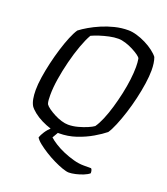

<svg xmlns="http://www.w3.org/2000/svg" viewBox="-163 -833 999 1146"><g transform="rotate(20 337.0 -260.0)"><path d="M409 200Q394 200 368 191Q342 182 311 167Q280 152 250.5 133.5Q221 115 198.5 97Q176 79 168 64Q174 47 187.5 26Q201 5 225 -17L275 -14L246 36Q261 50 287 66.5Q313 83 345.5 97Q378 111 412.5 120.5Q447 130 478 130H525Q529 132 531.5 140Q534 148 534 159Q522 170 498.5 179.5Q475 189 450.5 194.5Q426 200 409 200ZM273 0Q248 0 217.5 -9.5Q187 -19 158 -33.5Q129 -48 106.5 -66Q84 -84 74 -99Q64 -116 59.5 -140.5Q55 -165 55 -196Q55 -232 62 -278Q69 -324 80.5 -373.5Q92 -423 106.5 -470Q121 -517 136.5 -554.5Q152 -592 167 -614Q189 -631 220 -649Q251 -667 288.5 -683Q326 -699 368 -709.5Q410 -720 454 -720Q478 -720 507.5 -711.5Q537 -703 566 -688.5Q595 -674 618 -656.5Q641 -639 653 -623Q659 -607 662 -586Q665 -565 665 -542Q665 -505 658 -457Q651 -409 639 -357.5Q627 -306 611.5 -257.5Q596 -209 579.5 -169.5Q563 -130 548 -108Q521 -86 477.5 -60.5Q434 -35 382 -17.5Q330 0 273 0ZM307 -67Q337 -67 368.5 -75.5Q400 -84 425.5 -95Q451 -106 463 -115Q480 -139 496 -177Q512 -215 525.5 -261Q539 -307 549.5 -355Q560 -403 565.5 -448Q571 -493 571 -529Q571 -543 570 -556.5Q569 -570 567 -581Q565 -589 549 -600.5Q533 -612 510 -624Q487 -636 461.5 -644Q436 -652 415 -652Q388 -652 358 -645.5Q328 -639 300 -630Q272 -621 251 -611Q232 -578 213.5 -527Q195 -476 180 -416.5Q165 -357 156 -300.5Q147 -244 147 -198Q147 -181 148 -166.5Q149 -152 153 -141Q160 -130 177.5 -117.5Q195 -105 218 -93Q241 -81 264.5 -74Q288 -67 307 -67Z"/></g></svg>

Font: Texturina Medium 12pt
Style: Italic
Weight: 400
Italic angle: -11°
Version: Version 1.002